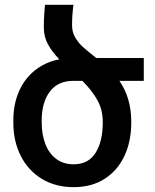

<svg xmlns="http://www.w3.org/2000/svg" viewBox="-20 -770 644 800"><path d="M477.5 -433.1Q526.4 -362.8 526.9 -264.2V-258.8Q526.9 -181.2 498.5 -120.4Q470.2 -59.6 416 -24.9Q361.8 9.8 286.6 9.8Q210.9 9.8 154.1 -24.9Q97.2 -59.6 66.4 -120.6Q35.6 -181.6 35.6 -258.8V-269Q35.6 -335 58.6 -388.2Q81.5 -441.4 124.8 -476.3Q168 -511.2 227.1 -522.9Q196.3 -554.7 179.4 -586.2Q162.6 -617.7 162.6 -654.8Q162.6 -687.5 164.6 -715.1Q166.5 -742.7 167.5 -750H286.1Q285.6 -747.1 284.2 -735.8Q282.7 -724.6 281.5 -705.6Q280.3 -686.5 280.3 -664.1Q280.3 -636.2 293.5 -613.8Q306.6 -591.3 325 -574.7Q343.3 -558.1 381.3 -528.3H579.1V-433.1ZM323.2 -433.1H286.1H285.6Q220.7 -433.1 187.3 -387.9Q153.8 -342.8 153.8 -269V-258.8Q153.8 -210 168.7 -170.7Q183.6 -131.3 213.6 -108.4Q243.7 -85.4 286.6 -85.4Q348.6 -85.4 378.4 -133.5Q408.2 -181.6 408.2 -258.8V-262.2Q408.2 -312.5 385.7 -352.8Q363.3 -393.1 323.2 -433.1Z"/></svg>

Font: Mardoto Medium
Style: Regular
Weight: 500
Designer: Christian Robertson, Vahan Hovhannisyan
Foundry: Google
Version: Version 1.000